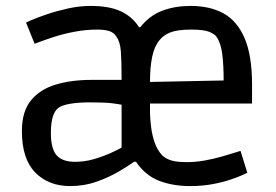

<svg xmlns="http://www.w3.org/2000/svg" viewBox="-20 -616 933 649"><path d="M217 13Q144 13 99 -33Q54 -79 54 -173Q54 -239 84.5 -276.5Q115 -314 168 -330Q221 -346 290 -346H391Q391 -411 388.5 -443Q386 -475 373 -493Q364 -507 347.5 -511.5Q331 -516 309 -516Q271 -516 233.5 -509Q196 -502 165 -492Q134 -482 115.5 -475Q97 -468 97 -468L68 -540Q68 -540 87.5 -548.5Q107 -557 139.5 -568Q172 -579 210.5 -587.5Q249 -596 287 -596Q350 -596 389 -577.5Q428 -559 450 -524H454Q486 -564 529 -580Q572 -596 624 -596Q690 -596 736 -570.5Q782 -545 807 -486.5Q832 -428 832 -329V-266H487V-233Q489 -186 496 -157.5Q503 -129 512 -113.5Q521 -98 528 -91Q541 -79 559.5 -73.5Q578 -68 613 -68Q641 -68 672 -73.5Q703 -79 730.5 -87Q758 -95 775.5 -100.5Q793 -106 793 -106L816 -32Q816 -32 801 -25Q786 -18 759.5 -9Q733 0 698 6.5Q663 13 623 13Q564 13 517.5 -5Q471 -23 440 -69H433Q415 -56 382 -36.5Q349 -17 307 -2Q265 13 217 13ZM234 -69Q266 -69 297 -78Q328 -87 353.5 -98.5Q379 -110 391 -117V-262Q382 -264 358.5 -267Q335 -270 284 -270Q244 -270 216 -265Q188 -260 177 -251Q165 -242 158.5 -221.5Q152 -201 152 -166Q152 -113 171.5 -91Q191 -69 234 -69ZM487 -339 736 -344Q736 -394 731.5 -431.5Q727 -469 713 -490Q706 -501 687 -508.5Q668 -516 627 -516Q580 -516 556 -506.5Q532 -497 519 -480Q502 -460 494.5 -424.5Q487 -389 487 -339Z"/></svg>

Font: Ruda Medium
Style: Regular
Weight: 500
Version: Version 2.001